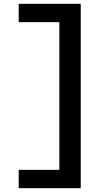

<svg xmlns="http://www.w3.org/2000/svg" viewBox="-20 -843 540 1006"><path d="M78 143V47H291V-727H78V-823H403V143Z"/></svg>

Font: Iosevka SS04
Style: Bold
Weight: 700
Monospace: yes
Designer: Belleve Invis
Foundry: Belleve Invis
Version: Version 19.0.0; ttfautohint (v1.8.4)